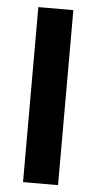

<svg xmlns="http://www.w3.org/2000/svg" viewBox="-52 -733 383 765"><g transform="rotate(5 140.0 -350.0)"><path d="M70 0H210V-700H70Z"/></g></svg>

Font: Tanklager Original
Style: Regular
Weight: 400
Designer: Ariel Martín Pérez
Foundry: Tunera Type Foundry
Version: Version 1.000;Glyphs 3.3 (3310)